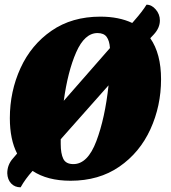

<svg xmlns="http://www.w3.org/2000/svg" viewBox="-20 -751 729 819"><path d="M667 -413Q667 -299 621.5 -199.5Q576 -100 489 -40Q402 20 281 20Q182 20 119 -22Q88 12 68 48Q43 48 27.5 31.5Q12 15 11 -12Q11 -48 35 -75L53 -96Q22 -156 22 -247Q22 -361 67.5 -460.5Q113 -560 200 -620Q287 -680 408 -680Q487 -680 544 -653L551 -661Q588 -703 605 -731Q627 -731 644.5 -710.5Q662 -690 662 -664Q662 -632 636 -604L621 -588Q667 -522 667 -413ZM252 -321 449 -546Q447 -577 435 -593.5Q423 -610 396 -610Q341 -610 305 -528Q269 -446 252 -321ZM443 -387 239 -157V-137Q239 -96 250 -73.5Q261 -51 293 -51Q354 -51 391 -149Q428 -247 443 -387Z"/></svg>

Font: Sansita ExtraBold Italic
Style: Regular
Weight: 800
Italic angle: -11°
Designer: Pablo Cosgaya
Foundry: Omnibus-Type
Version: Version 1.006